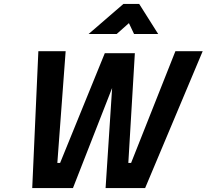

<svg xmlns="http://www.w3.org/2000/svg" viewBox="-20 -951 1045 971"><path d="M143 0H349L547 -506L514 0H714L1005 -692H867L643 -127H629L662 -682H510L284 -127H270L312 -692H174ZM570 -779 632 -834 658 -779H780L684 -931H604L428 -779Z"/></svg>

Font: RazerF5
Style: Bold Italic
Weight: 700
Foundry: Razer Inc.
Version: Version 2